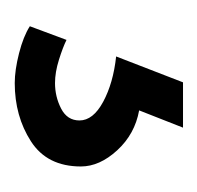

<svg xmlns="http://www.w3.org/2000/svg" viewBox="-24 -30 274 267"><g transform="rotate(90 113.5 104.0)"><path d="M94 -13H157L133 48Q166 54 188.5 78.5Q211 103 211 129Q211 176 176 198.5Q141 221 95 221Q77 221 53.5 215Q30 209 16 200L35 149Q45 154 62.5 159.5Q80 165 95 165Q114 165 130.5 156.5Q147 148 147 131Q147 112 121 98Q95 84 58 80Z"/></g></svg>

Font: Palanquin
Style: Regular
Weight: 400
Designer: Pria Ravichandran
Version: Version 1.0.4